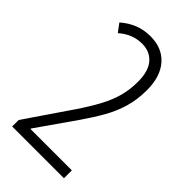

<svg xmlns="http://www.w3.org/2000/svg" viewBox="-224 -792 860 860"><g transform="rotate(45 206.0 -362.0)"><path d="M365 0H37V-41L181 -252Q219 -308 244 -354Q269 -400 281.5 -444.5Q294 -489 294 -540Q294 -607 265 -640.5Q236 -674 187 -674Q125 -674 76 -630L47 -669Q78 -696 113 -710Q148 -724 190 -724Q264 -724 306.5 -676Q349 -628 349 -542Q349 -483 334.5 -432.5Q320 -382 292.5 -333.5Q265 -285 228 -232L103 -53V-50H365Z"/></g></svg>

Font: Noto Sans Lao UI ExtCond Light
Style: Regular
Weight: 300
Width: 2
Designer: Monotype Design Team
Foundry: Monotype Imaging Inc.
Version: Version 2.000; ttfautohint (v1.8.4.7-5d5b)